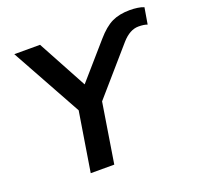

<svg xmlns="http://www.w3.org/2000/svg" viewBox="-125 -848 1004 981"><g transform="rotate(-20 377.0 -357.5)"><path d="M206 0 258 -323 47 -705H187L332 -437L496 -625Q540 -676 580.5 -695.5Q621 -715 679 -715Q699 -715 720 -712Q741 -709 754 -703L739 -614Q721 -621 691 -621Q644 -621 600 -571L386 -325L334 0Z"/></g></svg>

Font: Nunito Sans
Style: Bold Italic
Weight: 700
Italic angle: -9°
Designer: Vernon Adams
Foundry: Vernon Adams
Version: Version 3.006; ttfautohint (v1.8.3)